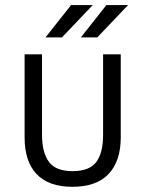

<svg xmlns="http://www.w3.org/2000/svg" viewBox="-20 -717 561 743"><path d="M121.1 -43.9Q75.2 -92.8 75.2 -185.5V-506.8H142.6V-195.3Q142.6 -126 169.9 -89.8Q196.3 -54.7 260.7 -54.7Q325.2 -54.7 351.6 -88.9Q378.9 -124 378.9 -195.3V-506.8H447.3V-185.5Q447.3 -93.8 400.4 -43.9Q353.5 5.9 259.8 5.9Q168 5.9 121.1 -43.9ZM254.9 -697.3H338.9L219.7 -572.3H156.2ZM391.6 -697.3H475.6L356.4 -572.3H293Z"/></svg>

Font: DINish
Style: Regular
Weight: 400
Designer: Bert Driehuis
Foundry: Playbeing
Version: Version 3.008; git-95204e4c-release